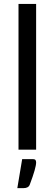

<svg xmlns="http://www.w3.org/2000/svg" viewBox="-20 -756 276 970"><path d="M162.5 0H73.5V-736H162.5ZM98.5 194.5H67.5L92 48H145.5Q157 48 159.8 53.2Q162.5 58.5 162.5 64.5Q162.5 92 130.5 176.5Q124 194.5 98.5 194.5Z"/></svg>

Font: Verano Sans
Style: Regular
Weight: 400
Designer: Lukasz Dziedzic with Adam Twardoch and Botio Nikoltchev
Foundry: tyPoland Lukasz Dziedzic
Version: Version 3.001;December 28, 2019;FontCreator 12.0.0.2547 64-b